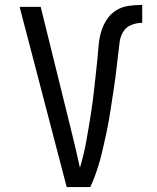

<svg xmlns="http://www.w3.org/2000/svg" viewBox="-20 -763 640 783"><path d="M252 0 60 -735H146L267 -245Q277 -204 287 -162.5Q297 -121 306 -79Q314 -106 320.5 -133Q327 -160 332 -187.5Q337 -215 341.5 -242.5Q346 -270 350.5 -297.5Q355 -325 358.5 -353Q362 -381 365 -408.5Q368 -436 371 -463.5Q374 -491 377 -519Q380 -547 382 -575Q384 -603 391.5 -630Q399 -657 414 -681Q429 -705 452.5 -720Q476 -735 504 -739Q532 -743 560 -743V-670Q537 -670 515 -661Q493 -652 481.5 -632Q470 -612 467.5 -588.5Q465 -565 462 -542Q459 -519 456.5 -496Q454 -473 451 -450Q448 -427 444.5 -404Q441 -381 437.5 -358Q434 -335 430.5 -312.5Q427 -290 423 -267Q419 -244 414 -221.5Q409 -199 404 -176Q399 -153 393.5 -131Q388 -109 381 -86.5Q374 -64 366 -42.5Q358 -21 348 0Z"/></svg>

Font: Nova Nerd Font
Style: Regular
Weight: 400
Designer: Belleve Invis
Foundry: Belleve Invis
Version: Version 24.1.4; ttfautohint (v1.8.4);Nerd Fonts 3.1.1